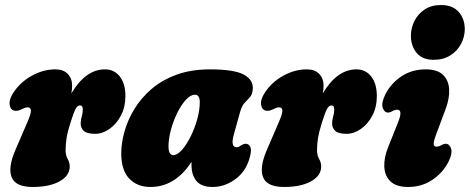

<svg xmlns="http://www.w3.org/2000/svg" viewBox="-20 -734 1870 764"><path d="M44 -293Q23.5 -293 19 -314.5Q14.5 -336 31.5 -362.5Q58.5 -405.5 105 -431.8Q151.5 -458 200.5 -458Q232 -458 249.5 -440Q267 -422 267 -392.5Q267 -380 264 -362.5Q321 -458 397.5 -458Q434.5 -458 456.8 -429.5Q479 -401 479 -351.5Q479 -308 461.2 -274.2Q443.5 -240.5 415.8 -221Q388 -201.5 358.5 -201.5Q326 -201.5 313.5 -213.2Q301 -225 301 -242Q301 -257 305.2 -270.2Q309.5 -283.5 309.5 -299Q309.5 -314.5 298 -314.5Q288.5 -314.5 280.8 -300.5Q273 -286.5 260 -244.5Q249 -210 245 -185.2Q241 -160.5 241 -137Q241 -115.5 249.2 -101.5Q257.5 -87.5 257.5 -71.5Q257.5 -35 217.2 -12.5Q177 10 110 10Q42 10 26.5 -28.5Q11 -67 41 -136.5L89.5 -249Q104 -282.5 103 -294.8Q102 -307 89.5 -307Q81 -307 63.5 -298Q53.5 -293 44 -293Z M910.5 -199Q896.5 -148 921.5 -148Q927 -148 931.2 -150.5Q935.5 -153 942 -157Q950 -162 956.5 -162Q972 -162 977 -147Q982 -132 971 -98Q955 -48 913.8 -19Q872.5 10 826 10Q782 10 762 -13.5Q742 -37 742 -78Q742 -84 742 -90Q677 10 578.5 10Q526.5 10 494.5 -23Q462.5 -56 462.5 -124Q462.5 -164 475 -209.5Q487.5 -255 514 -299Q540.5 -343 582 -379Q623.5 -415 681.8 -436.5Q740 -458 816 -458Q914 -458 952.2 -436Q990.5 -414 985.5 -375.5Q983 -356 973.5 -346Q964 -336 953 -324.2Q942 -312.5 935 -287ZM650.5 -151.5Q650.5 -132.5 656 -124.5Q661.5 -116.5 668.5 -116.5Q685.5 -116.5 704 -137.5Q722.5 -158.5 738.8 -191.2Q755 -224 765 -260.2Q775 -296.5 775 -327.5Q775 -357 755.5 -357Q738 -357 719.5 -336.8Q701 -316.5 685.2 -284.5Q669.5 -252.5 660 -217Q650.5 -181.5 650.5 -151.5Z M1044.5 -293Q1024 -293 1019.5 -314.5Q1015 -336 1032 -362.5Q1059 -405.5 1105.5 -431.8Q1152 -458 1201 -458Q1232.5 -458 1250 -440Q1267.5 -422 1267.5 -392.5Q1267.5 -380 1264.5 -362.5Q1321.5 -458 1398 -458Q1435 -458 1457.2 -429.5Q1479.5 -401 1479.5 -351.5Q1479.5 -308 1461.8 -274.2Q1444 -240.5 1416.2 -221Q1388.5 -201.5 1359 -201.5Q1326.5 -201.5 1314 -213.2Q1301.5 -225 1301.5 -242Q1301.5 -257 1305.8 -270.2Q1310 -283.5 1310 -299Q1310 -314.5 1298.5 -314.5Q1289 -314.5 1281.2 -300.5Q1273.5 -286.5 1260.5 -244.5Q1249.5 -210 1245.5 -185.2Q1241.5 -160.5 1241.5 -137Q1241.5 -115.5 1249.8 -101.5Q1258 -87.5 1258 -71.5Q1258 -35 1217.8 -12.5Q1177.5 10 1110.5 10Q1042.5 10 1027 -28.5Q1011.5 -67 1041.5 -136.5L1090 -249Q1104.5 -282.5 1103.5 -294.8Q1102.5 -307 1090 -307Q1081.5 -307 1064 -298Q1054 -293 1044.5 -293Z M1705 -496Q1661 -496 1638.2 -523.2Q1615.5 -550.5 1615 -591Q1615 -622.5 1629 -650.5Q1643 -678.5 1669.8 -696.2Q1696.5 -714 1734.5 -714Q1781 -714 1805 -686.8Q1829 -659.5 1829.5 -619Q1829.5 -588 1814.8 -559.8Q1800 -531.5 1772.2 -513.8Q1744.5 -496 1705 -496ZM1715.5 -199.5Q1706.5 -176 1705.8 -163.2Q1705 -150.5 1717 -150.5Q1726 -150.5 1737.5 -157Q1746 -162 1753 -162Q1768 -162 1774.8 -143Q1781.5 -124 1764 -89Q1741 -45 1699.2 -17.5Q1657.5 10 1604 10Q1557 10 1534 -12Q1511 -34 1509.2 -70.2Q1507.5 -106.5 1524.5 -148.5L1564.5 -248.5Q1584 -297.5 1560.5 -297.5Q1551.5 -297.5 1540 -291Q1531.5 -286 1524.5 -286Q1509.5 -286 1503 -305Q1496.5 -324 1513.5 -359Q1536.5 -403.5 1578.2 -430.8Q1620 -458 1673.5 -458Q1720.5 -458 1743 -436Q1765.5 -414 1767.2 -378Q1769 -342 1753 -299.5Z"/></svg>

Font: Fraunces 144pt SuperSoft Black
Style: Italic
Weight: 900
Italic angle: -16°
Version: Version 1.000;[b76b70a41]